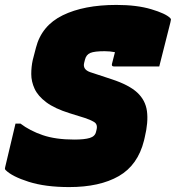

<svg xmlns="http://www.w3.org/2000/svg" viewBox="-42 -740 715 780"><path d="M431 -720Q514 -720 572.5 -702.5Q631 -685 649 -667Q653 -663 652.5 -660.5Q652 -658 650 -648Q639 -604 627.5 -559Q616 -514 605 -470H421Q410 -470 413 -481Q416 -493 419 -504.5Q422 -516 425 -528Q405 -532 383 -532Q342 -532 325 -525Q308 -518 303 -497L300 -485Q293 -458 324 -447L412 -418Q482 -395 515.5 -364Q549 -333 555 -288.5Q561 -244 546 -182L543 -169Q518 -69 440.5 -24.5Q363 20 239 20Q142 20 74.5 -1.5Q7 -23 -19 -49Q-22 -52 -22 -55Q-22 -58 -21 -61Q-11 -105 0 -149.5Q11 -194 21 -238H41Q79 -209 131.5 -191Q184 -173 260 -173Q301 -173 322.5 -179.5Q344 -186 348 -204L350 -212Q356 -235 340 -244.5Q324 -254 302 -261L241 -280Q180 -299 146 -324.5Q112 -350 98.5 -379.5Q85 -409 85 -439Q85 -469 91 -496L104 -546Q127 -636 213 -678Q299 -720 431 -720Z"/></svg>

Font: Recursive Mn Lnr St XBk
Style: Italic
Weight: 1000
Italic angle: -15°
Monospace: yes
Version: Version 1.079;hotconv 1.0.112;makeotfexe 2.5.65598; ttfautoh